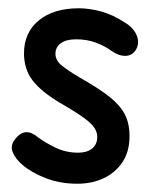

<svg xmlns="http://www.w3.org/2000/svg" viewBox="-20 -443 404 464"><path d="M167 1Q125 1 90.5 -12.5Q56 -26 35 -44Q18 -58 11 -74.5Q4 -91 16 -106Q29 -123 43 -123.5Q57 -124 72 -111Q88 -99 113.5 -86.5Q139 -74 169 -74Q190 -74 202.5 -84Q215 -94 215 -112Q215 -123 208.5 -133.5Q202 -144 183 -158Q164 -172 124 -195Q79 -222 58.5 -249Q38 -276 38 -314Q38 -364 73.5 -393.5Q109 -423 171 -423Q195 -423 223.5 -415.5Q252 -408 281 -389Q303 -376 310.5 -357Q318 -338 308 -322Q299 -308 282.5 -308Q266 -308 248 -321Q233 -332 211.5 -340Q190 -348 164 -348Q140 -348 127 -338.5Q114 -329 114 -313Q114 -297 129.5 -284.5Q145 -272 172 -256Q218 -230 244 -209.5Q270 -189 281.5 -167Q293 -145 293 -114Q293 -76 275.5 -50.5Q258 -25 230 -12Q202 1 167 1Z"/></svg>

Font: Edu SA Beginner Medium
Style: Regular
Weight: 500
Version: Version 1.003